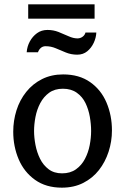

<svg xmlns="http://www.w3.org/2000/svg" viewBox="-20 -852 577 885"><path d="M265 13Q192 13 141.5 -23Q91 -59 66 -118Q41 -177 41 -245Q41 -296 56 -343.5Q71 -391 101 -428.5Q131 -466 174 -487.5Q217 -509 271 -509Q345 -509 395.5 -473.5Q446 -438 471 -379Q496 -320 496 -251Q496 -200 480.5 -152.5Q465 -105 436 -68Q407 -31 364 -9Q321 13 265 13ZM266 -53Q304 -53 330 -71.5Q356 -90 371.5 -119.5Q387 -149 393.5 -183Q400 -217 400 -248Q400 -280 394 -314Q388 -348 374 -377Q360 -406 334 -424.5Q308 -443 270 -443Q232 -443 206.5 -424.5Q181 -406 165.5 -376.5Q150 -347 143.5 -313Q137 -279 137 -248Q137 -218 143.5 -184Q150 -150 164.5 -120.5Q179 -91 204 -72Q229 -53 266 -53ZM424 -702Q423 -678 412 -654.5Q401 -631 382 -615.5Q363 -600 336 -600Q308 -600 283.5 -610Q259 -620 237 -629.5Q215 -639 190 -639Q177 -639 168 -631Q159 -623 155 -611H103Q105 -638 117.5 -661Q130 -684 150.5 -699Q171 -714 199 -714Q226 -714 250 -704.5Q274 -695 296 -685Q318 -675 337 -675Q350 -675 360.5 -682.5Q371 -690 374 -702ZM110 -832H416V-766H110Z"/></svg>

Font: Rosario Medium
Style: Regular
Weight: 500
Version: Version 1.201